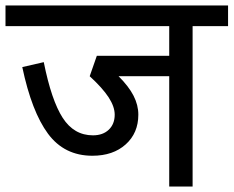

<svg xmlns="http://www.w3.org/2000/svg" viewBox="-40 -678 849 698"><path d="M660.2 -583V0H575.2V-400.9H391.1Q428.2 -363.8 445.6 -329.8Q462.9 -295.9 462.9 -261.2Q462.9 -194.3 417 -153.1Q371.1 -111.8 295.9 -111.8Q193.8 -111.8 134.5 -191.9Q75.2 -272 41 -434.1L119.1 -452.1Q147 -313 188 -249.5Q229 -186 297.9 -186Q334 -186 355.5 -206.5Q377 -227.1 377 -261.2Q377 -290 355 -324Q333 -357.9 286.1 -400.9L312 -475.1H575.2V-583H-20V-658.2H789.1V-583Z"/></svg>

Font: Sarala
Style: Regular
Weight: 400
Designer: Andres Torresi
Foundry: Huerta Tipografica
Version: Version 1.004;PS 001.003;hotconv 1.0.70;makeotf.lib2.5.58329